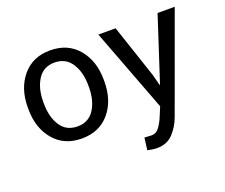

<svg xmlns="http://www.w3.org/2000/svg" viewBox="-122 -724 1315 1123"><g transform="rotate(-20 535.5 -162.5)"><path d="M47.4 -269Q47.4 -386.2 110.8 -462.2Q174.3 -538.1 283.2 -538.1Q393.1 -538.1 456.8 -462.4Q520.5 -386.7 520.5 -269V-258.3Q520.5 -140.1 457 -64.9Q393.6 10.3 284.2 10.3Q174.8 10.3 111.1 -65.2Q47.4 -140.6 47.4 -258.3ZM143.6 -258.3Q143.6 -174.3 179 -119.6Q214.4 -64.9 284.2 -64.9Q353 -64.9 388.7 -119.6Q424.3 -174.3 424.3 -258.3V-269Q424.3 -352.1 388.4 -407.2Q352.5 -462.4 283.2 -462.4Q214.4 -462.4 179 -407.2Q143.6 -352.1 143.6 -269ZM799.8 -195.8 816.9 -129.4H819.8L949.7 -528.3H1056.6L834.5 81.1Q814.5 134.3 777.1 173.8Q739.7 213.4 676.3 213.4Q664.6 213.4 646.5 210.7Q628.4 208 618.7 205.6L628.4 129.9Q625.5 129.4 645.8 130.9Q666 132.3 671.4 132.3Q702.1 132.3 721.7 105Q741.2 77.6 754.4 44.4L777.3 -10.7L581.1 -528.3H688.5Z"/></g></svg>

Font: GeogebraSans
Style: Regular
Weight: 400
Designer: Google
Version: Version 1.100140; 2013